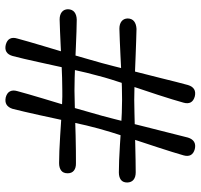

<svg xmlns="http://www.w3.org/2000/svg" viewBox="-36 -709 750 718"><g transform="rotate(-90 339.0 -350.0)"><path d="M265 -343.5Q260 -324.5 253.2 -298.5Q246.5 -272.5 239.2 -243Q232 -213.5 224.2 -183Q216.5 -152.5 209 -123Q201.5 -93.5 195 -67.5Q188.5 -41.5 183.5 -22Q173 11 140.5 3.5Q124 -1 118.2 -11.8Q112.5 -22.5 117 -38.5Q122 -56.5 129.8 -81.2Q137.5 -106 147 -135Q156.5 -164 166.5 -194.2Q176.5 -224.5 186 -253.8Q195.5 -283 203.5 -309.2Q211.5 -335.5 217 -355.5Q222.5 -375 228.8 -401.5Q235 -428 241.5 -458Q248 -488 254.8 -519Q261.5 -550 268 -579.8Q274.5 -609.5 280.5 -634.8Q286.5 -660 291 -678Q301.5 -710.5 334 -703.5Q350.5 -699 356.2 -688Q362 -677 357.5 -661Q352.5 -642 345.2 -617Q338 -592 329.2 -562.8Q320.5 -533.5 311.2 -503.2Q302 -473 293.5 -443.5Q285 -414 277.8 -388.5Q270.5 -363 265 -343.5ZM359.5 -492Q380 -492 407.2 -492.8Q434.5 -493.5 464.8 -495Q495 -496.5 524.8 -498Q554.5 -499.5 580.5 -500.5Q606.5 -501.5 625 -502Q642.5 -502 652.8 -494Q663 -486 663.5 -471Q663 -455 652.8 -446.8Q642.5 -438.5 624.5 -438Q606 -438 579.8 -439Q553.5 -440 523.8 -441.2Q494 -442.5 463.8 -443.8Q433.5 -445 406.5 -445.8Q379.5 -446.5 359 -446.5Q338.5 -446 311 -445.5Q283.5 -445 252.8 -444Q222 -443 191.5 -442.2Q161 -441.5 134.2 -441.2Q107.5 -441 88 -441Q70.5 -440.5 60.2 -448.5Q50 -456.5 50 -472Q50 -488.5 60.2 -496.2Q70.5 -504 88 -504Q107 -504 133.5 -503Q160 -502 190.5 -500Q221 -498 252 -496Q283 -494 311 -492.8Q339 -491.5 359.5 -492ZM324.5 -223Q304 -223 276.5 -222.2Q249 -221.5 218.2 -220.8Q187.5 -220 157 -219.2Q126.5 -218.5 99.8 -218Q73 -217.5 53.5 -217.5Q36 -217.5 26 -225.5Q16 -233.5 15.5 -249Q15.5 -265.5 25.8 -273Q36 -280.5 53.5 -280.5Q72.5 -280.5 99 -279.5Q125.5 -278.5 156 -276.5Q186.5 -274.5 217.2 -272.5Q248 -270.5 276.2 -269.5Q304.5 -268.5 325 -268.5Q345.5 -268.5 372.8 -269.2Q400 -270 430.2 -271.5Q460.5 -273 490.2 -274.5Q520 -276 546 -277Q572 -278 590.5 -278.5Q608 -278.5 618.2 -270.5Q628.5 -262.5 629 -247.5Q628.5 -231.5 618.2 -223.5Q608 -215.5 590 -214.5Q571 -215 544.8 -215.8Q518.5 -216.5 488.8 -217.8Q459 -219 429 -220.2Q399 -221.5 371.8 -222.2Q344.5 -223 324.5 -223ZM380 -22Q370 11 337.5 3.5Q321 -1 315.2 -11.8Q309.5 -22.5 314 -38.5Q319 -56.5 326.5 -81.2Q334 -106 343.5 -135Q353 -164 363.2 -194.2Q373.5 -224.5 383 -253.8Q392.5 -283 400.8 -309.2Q409 -335.5 414 -355.5Q419.5 -375 426 -401.5Q432.5 -428 439 -458.2Q445.5 -488.5 452.2 -519.2Q459 -550 465.5 -579.5Q472 -609 477.8 -634.2Q483.5 -659.5 488.5 -677.5Q498 -711 530.5 -703.5Q547.5 -699 553.2 -688Q559 -677 554 -660.5Q549 -642 541.8 -616.8Q534.5 -591.5 525.8 -562.5Q517 -533.5 508 -503Q499 -472.5 490.5 -443.2Q482 -414 474.8 -388.5Q467.5 -363 462 -343.5Q457 -324.5 450.2 -298.5Q443.5 -272.5 436.2 -243Q429 -213.5 421 -183Q413 -152.5 405.8 -123Q398.5 -93.5 392 -67.5Q385.5 -41.5 380 -22Z"/></g></svg>

Font: Fraunces ExtraBold
Style: Regular
Weight: 800
Version: Version 1.000;[b76b70a41]